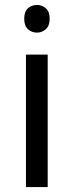

<svg xmlns="http://www.w3.org/2000/svg" viewBox="-20 -757 298 777"><path d="M173 -536V0H85V-536ZM130 -737Q150 -737 165.5 -723.5Q181 -710 181 -681Q181 -653 165.5 -639Q150 -625 130 -625Q108 -625 93 -639Q78 -653 78 -681Q78 -710 93 -723.5Q108 -737 130 -737Z"/></svg>

Font: utamil85
Style: Book
Weight: 400
Designer: Jelle Bosma - Monotype Design Team
Foundry: Monotype Imaging Inc.
Version: Version 2.003